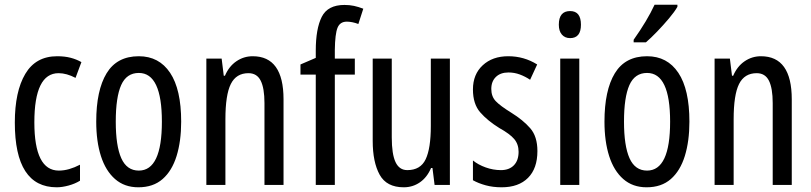

<svg xmlns="http://www.w3.org/2000/svg" viewBox="-20 -786 3448 816"><path d="M221 10Q43 10 43 -265Q43 -397 87.5 -472Q132 -547 223 -547Q255 -547 280 -540.5Q305 -534 326 -522L301 -455Q263 -475 229 -475Q126 -475 126 -266Q126 -61 230 -61Q252 -61 274.5 -67.5Q297 -74 320 -86V-18Q299 -5 271.5 2.5Q244 10 221 10Z M750 -269Q750 -186 730.5 -123Q711 -60 671 -25Q631 10 568 10Q509 10 469 -25Q429 -60 409 -122.5Q389 -185 389 -269Q389 -402 433 -474.5Q477 -547 570 -547Q656 -547 703 -476.5Q750 -406 750 -269ZM472 -269Q472 -166 495.5 -113.5Q519 -61 570 -61Q668 -61 668 -269Q668 -476 570 -476Q518 -476 495 -424.5Q472 -373 472 -269Z M1054 -547Q1185 -547 1185 -364V0H1104V-348Q1104 -411 1088 -443Q1072 -475 1036 -475Q984 -475 961 -429Q938 -383 938 -279V0H857V-537H922L931 -464H936Q953 -504 984.5 -525.5Q1016 -547 1054 -547Z M1488 -469H1403V0H1322V-469H1257V-512L1322 -540V-571Q1322 -664 1347.5 -714.5Q1373 -765 1444 -765Q1466 -765 1484.5 -761Q1503 -757 1524 -749L1503 -684Q1490 -689 1477.5 -691.5Q1465 -694 1454 -694Q1425 -694 1414.5 -668Q1404 -642 1403 -574V-537H1488Z M1892 -537V0H1827L1818 -72H1812Q1795 -32 1764.5 -11Q1734 10 1696 10Q1623 10 1593.5 -43.5Q1564 -97 1564 -187V-537H1645V-202Q1645 -131 1661 -97Q1677 -63 1711 -63Q1767 -63 1789 -109Q1811 -155 1811 -251V-537Z M2264 -144Q2264 -70 2224 -30Q2184 10 2112 10Q2075 10 2044 1.5Q2013 -7 1990 -20V-104Q2012 -86 2044 -74.5Q2076 -63 2109 -63Q2144 -63 2164 -83.5Q2184 -104 2184 -141Q2184 -173 2165.5 -195Q2147 -217 2102 -242Q2052 -273 2021 -308.5Q1990 -344 1990 -406Q1990 -470 2031.5 -508.5Q2073 -547 2140 -547Q2207 -547 2263 -512L2233 -447Q2212 -461 2189 -469.5Q2166 -478 2141 -478Q2107 -478 2087.5 -459Q2068 -440 2068 -408Q2068 -376 2087 -356Q2106 -336 2153 -307Q2203 -276 2233.5 -241Q2264 -206 2264 -144Z M2403 -739Q2449 -739 2449 -681Q2449 -624 2403 -624Q2381 -624 2368 -639Q2355 -654 2355 -681Q2355 -739 2403 -739ZM2442 -537V0H2361V-537Z M2910 -269Q2910 -186 2890.5 -123Q2871 -60 2831 -25Q2791 10 2728 10Q2669 10 2629 -25Q2589 -60 2569 -122.5Q2549 -185 2549 -269Q2549 -402 2593 -474.5Q2637 -547 2730 -547Q2816 -547 2863 -476.5Q2910 -406 2910 -269ZM2632 -269Q2632 -166 2655.5 -113.5Q2679 -61 2730 -61Q2828 -61 2828 -269Q2828 -476 2730 -476Q2678 -476 2655 -424.5Q2632 -373 2632 -269ZM2859 -757Q2847 -736 2823 -707.5Q2799 -679 2772.5 -651.5Q2746 -624 2725 -606H2673V-617Q2731 -699 2762 -766H2859Z M3214 -547Q3345 -547 3345 -364V0H3264V-348Q3264 -411 3248 -443Q3232 -475 3196 -475Q3144 -475 3121 -429Q3098 -383 3098 -279V0H3017V-537H3082L3091 -464H3096Q3113 -504 3144.5 -525.5Q3176 -547 3214 -547Z"/></svg>

Font: Noto Sans Sinhala ExtraCondensed
Style: Regular
Weight: 400
Width: 2
Designer: Jelle Bosma - Monotype Design Team
Foundry: Monotype Imaging Inc.
Version: Version 2.006; ttfautohint (v1.8.4.7-5d5b)